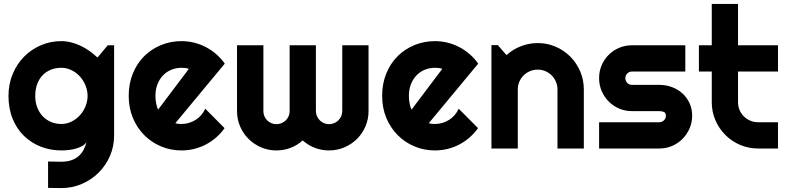

<svg xmlns="http://www.w3.org/2000/svg" viewBox="-20 -751 3978 971"><path d="M422.9 -266.1Q422.9 -293.5 412.4 -319.1Q401.9 -344.7 383.8 -364.5Q365.7 -384.3 341.6 -396.2Q317.4 -408.2 290 -408.2Q262.7 -408.2 238.5 -398.9Q214.4 -389.6 196.5 -371.6Q178.7 -353.5 168.5 -326.9Q158.2 -300.3 158.2 -266.1Q158.2 -233.4 168.5 -207.3Q178.7 -181.2 196.5 -162.6Q214.4 -144 238.5 -134Q262.7 -124 290 -124Q317.4 -124 341.6 -136Q365.7 -147.9 383.8 -167.7Q401.9 -187.5 412.4 -213.1Q422.9 -238.8 422.9 -266.1ZM557.1 -65.9Q557.1 -10.7 536.1 37.6Q515.1 85.9 478.8 122.1Q442.4 158.2 393.8 179.2Q345.2 200.2 290 200.2L223.1 199.2V65.9L289.1 66.9Q320.3 66.9 342.3 58.8Q364.3 50.8 379.4 36.9Q394.5 22.9 403.6 4.9Q412.6 -13.2 418 -33.2Q410.2 -20.5 395.5 -12.5Q380.9 -4.4 363 0.7Q345.2 5.9 325.9 7.8Q306.6 9.8 290 9.8Q234.9 9.8 186.3 -9.3Q137.7 -28.3 101.3 -63.7Q64.9 -99.1 43.9 -150.4Q22.9 -201.7 22.9 -266.1Q22.9 -325.2 43.9 -376Q64.9 -426.8 101.3 -463.9Q137.7 -501 186.3 -522Q234.9 -543 290 -543Q315.4 -543 340.3 -536.6Q365.2 -530.3 388.7 -519Q412.1 -507.8 433.3 -492.7Q454.6 -477.5 473.1 -460L524.9 -522H557.1Z M866.7 -127.9Q874.5 -125.5 882.3 -124.8Q890.1 -124 897.9 -124Q917.5 -124 935.5 -129.4Q953.6 -134.8 969.5 -144.8Q985.4 -154.8 997.8 -169.2Q1010.3 -183.6 1018.1 -201.2L1115.7 -103Q1097.2 -76.7 1073 -55.7Q1048.8 -34.7 1020.8 -20Q992.7 -5.4 961.7 2.2Q930.7 9.8 897.9 9.8Q842.8 9.8 794.2 -10.7Q745.6 -31.2 709.2 -67.9Q672.9 -104.5 651.9 -155Q630.9 -205.6 630.9 -266.1Q630.9 -328.1 651.9 -379.4Q672.9 -430.7 709.2 -466.8Q745.6 -502.9 794.2 -522.9Q842.8 -543 897.9 -543Q930.7 -543 961.9 -535.2Q993.2 -527.3 1021.2 -512.7Q1049.3 -498 1073.7 -476.8Q1098.1 -455.6 1116.7 -429.2ZM935.1 -402.8Q925.8 -406.2 916.7 -407.2Q907.7 -408.2 897.9 -408.2Q870.6 -408.2 846.4 -398.2Q822.3 -388.2 804.4 -369.6Q786.6 -351.1 776.4 -325Q766.1 -298.8 766.1 -266.1Q766.1 -258.8 766.8 -249.5Q767.6 -240.2 769.3 -230.7Q771 -221.2 773.4 -212.4Q775.9 -203.6 779.8 -196.8Z M1843.8 -189Q1843.8 -147.9 1828.1 -111.6Q1812.5 -75.2 1785.4 -48.3Q1758.3 -21.5 1721.9 -5.9Q1685.5 9.8 1644 9.8Q1606.9 9.8 1572.8 -3.2Q1538.6 -16.1 1510.7 -41Q1483.4 -16.1 1449.5 -3.2Q1415.5 9.8 1377.9 9.8Q1336.4 9.8 1300.3 -5.9Q1264.2 -21.5 1237.1 -48.3Q1210 -75.2 1194.3 -111.6Q1178.7 -147.9 1178.7 -189V-522H1312V-189Q1312 -175.3 1317.1 -163.3Q1322.3 -151.4 1331.3 -142.3Q1340.3 -133.3 1352.3 -128.2Q1364.3 -123 1377.9 -123Q1391.6 -123 1403.8 -128.2Q1416 -133.3 1425.3 -142.3Q1434.6 -151.4 1439.7 -163.3Q1444.8 -175.3 1444.8 -189V-522H1577.6V-189Q1577.6 -175.3 1583 -163.3Q1588.4 -151.4 1597.4 -142.3Q1606.4 -133.3 1618.4 -128.2Q1630.4 -123 1644 -123Q1657.7 -123 1669.9 -128.2Q1682.1 -133.3 1691.2 -142.3Q1700.2 -151.4 1705.6 -163.3Q1710.9 -175.3 1710.9 -189V-522H1843.8Z M2148.4 -127.9Q2156.2 -125.5 2164.1 -124.8Q2171.9 -124 2179.7 -124Q2199.2 -124 2217.3 -129.4Q2235.4 -134.8 2251.2 -144.8Q2267.1 -154.8 2279.5 -169.2Q2292 -183.6 2299.8 -201.2L2397.5 -103Q2378.9 -76.7 2354.7 -55.7Q2330.6 -34.7 2302.5 -20Q2274.4 -5.4 2243.4 2.2Q2212.4 9.8 2179.7 9.8Q2124.5 9.8 2075.9 -10.7Q2027.3 -31.2 1991 -67.9Q1954.6 -104.5 1933.6 -155Q1912.6 -205.6 1912.6 -266.1Q1912.6 -328.1 1933.6 -379.4Q1954.6 -430.7 1991 -466.8Q2027.3 -502.9 2075.9 -522.9Q2124.5 -543 2179.7 -543Q2212.4 -543 2243.7 -535.2Q2274.9 -527.3 2303 -512.7Q2331.1 -498 2355.5 -476.8Q2379.9 -455.6 2398.4 -429.2ZM2216.8 -402.8Q2207.5 -406.2 2198.5 -407.2Q2189.5 -408.2 2179.7 -408.2Q2152.3 -408.2 2128.2 -398.2Q2104 -388.2 2086.2 -369.6Q2068.4 -351.1 2058.1 -325Q2047.9 -298.8 2047.9 -266.1Q2047.9 -258.8 2048.6 -249.5Q2049.3 -240.2 2051 -230.7Q2052.7 -221.2 2055.2 -212.4Q2057.6 -203.6 2061.5 -196.8Z M2598.6 0H2465.3V-522.9H2497.6L2541.5 -472.2Q2573.7 -501.5 2614.5 -517.3Q2655.3 -533.2 2699.7 -533.2Q2747.6 -533.2 2790 -514.9Q2832.5 -496.6 2864.3 -464.6Q2896 -432.6 2914.3 -389.9Q2932.6 -347.2 2932.6 -298.8V0H2799.3V-298.8Q2799.3 -319.3 2791.5 -337.6Q2783.7 -356 2770 -369.6Q2756.3 -383.3 2738.3 -391.1Q2720.2 -398.9 2699.7 -398.9Q2678.7 -398.9 2660.2 -391.1Q2641.6 -383.3 2627.9 -369.6Q2614.3 -356 2606.4 -337.6Q2598.6 -319.3 2598.6 -298.8Z M3314.5 0H3009.8V-132.8H3314.5Q3328.1 -132.8 3337.9 -142.6Q3347.7 -152.3 3347.7 -166Q3347.7 -180.2 3337.9 -184.6Q3328.1 -189 3314.5 -189H3175.8Q3141.1 -189 3110.8 -202.1Q3080.6 -215.3 3058.1 -238Q3035.6 -260.7 3022.7 -291Q3009.8 -321.3 3009.8 -356Q3009.8 -390.6 3022.7 -420.9Q3035.6 -451.2 3058.1 -473.6Q3080.6 -496.1 3110.8 -509Q3141.1 -522 3175.8 -522H3445.8V-389.2H3175.8Q3162.1 -389.2 3152.3 -379.4Q3142.6 -369.6 3142.6 -356Q3142.6 -341.8 3152.3 -331.8Q3162.1 -321.8 3175.8 -321.8H3314.5Q3348.6 -321.8 3378.9 -310.3Q3409.2 -298.8 3431.6 -278.3Q3454.1 -257.8 3467.3 -229Q3480.5 -200.2 3480.5 -166Q3480.5 -131.3 3467.3 -101.3Q3454.1 -71.3 3431.6 -48.6Q3409.2 -25.9 3378.9 -12.9Q3348.6 0 3314.5 0Z M3813.5 0Q3765.1 0 3722.7 -18.3Q3680.2 -36.6 3648.2 -68.6Q3616.2 -100.6 3597.9 -143.1Q3579.6 -185.5 3579.6 -233.9V-389.2H3514.6V-522H3579.6V-731H3712.4V-522H3914.6V-389.2H3712.4V-233.9Q3712.4 -212.9 3720.2 -194.6Q3728 -176.3 3741.7 -162.6Q3755.4 -148.9 3773.9 -140.9Q3792.5 -132.8 3813.5 -132.8H3914.6V0Z"/></svg>

Font: Righteous
Style: Regular
Weight: 400
Version: Version 1.000